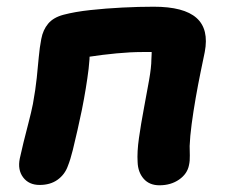

<svg xmlns="http://www.w3.org/2000/svg" viewBox="-20 -542 671 572"><path d="M455 10Q425 10 408 -9.5Q391 -29 390 -59Q388 -89 394 -131Q400 -173 408.5 -218Q417 -263 424 -302.5Q431 -342 431 -365Q432 -381 432 -394Q432 -407 429 -428L458 -387H404Q369 -387 327 -383Q285 -379 246 -373Q207 -367 181 -360L244 -451Q251 -394 244 -337Q237 -280 224 -215Q218 -186 211 -155Q204 -124 197 -95.5Q190 -67 182 -47Q173 -22 151.5 -6.5Q130 9 98 9Q66 9 49 -13.5Q32 -36 39 -70Q43 -89 50 -117.5Q57 -146 65 -176.5Q73 -207 78 -232Q86 -276 89.5 -310Q93 -344 95.5 -372Q98 -400 103 -426Q108 -453 123.5 -471.5Q139 -490 169 -498Q203 -507 249 -512Q295 -517 344.5 -519.5Q394 -522 438 -522Q528 -522 565.5 -488.5Q603 -455 590 -387Q585 -363 577.5 -326.5Q570 -290 563 -250Q556 -210 551 -172.5Q546 -135 545 -107Q545 -95 545.5 -79Q546 -63 543 -50Q538 -24 513.5 -7Q489 10 455 10Z"/></svg>

Font: Shantell Sans
Style: Bold Italic
Weight: 700
Italic angle: -11°
Designer: Stephen Nixon, Anya Danilova, Shantell Martin
Foundry: Arrow Type
Version: Version 1.011;[c5ecc13dd]